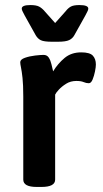

<svg xmlns="http://www.w3.org/2000/svg" viewBox="-20 -737 406 759"><path d="M185 -572Q154 -572 141.5 -578Q129 -584 121 -598L78 -675Q73 -685 69.5 -691.5Q66 -698 66 -703Q66 -717 100 -717Q123 -717 134.5 -711Q146 -705 157 -692L198 -646L239 -692Q249 -705 260 -711Q271 -717 294 -717Q329 -717 329 -703Q329 -698 325.5 -691.5Q322 -685 317 -675L274 -598Q267 -585 253.5 -578.5Q240 -572 209 -572ZM125 2Q72 2 72 -27V-355Q72 -402 69 -429Q66 -456 63 -470Q60 -484 60 -491Q60 -502 78.5 -508.5Q97 -515 119 -517.5Q141 -520 152 -520Q166 -520 173 -509Q180 -498 183.5 -482.5Q187 -467 190 -455Q209 -486 235.5 -508Q262 -530 301 -530Q335 -530 347 -517Q359 -504 359 -482Q359 -472 355.5 -454.5Q352 -437 346 -422.5Q340 -408 331 -408Q321 -408 310.5 -412.5Q300 -417 282 -417Q259 -417 241.5 -406Q224 -395 212.5 -382.5Q201 -370 198 -363V-27Q198 2 144 2Z"/></svg>

Font: Asap SemiBold
Style: Regular
Weight: 600
Designer: Pablo Cosgaya
Foundry: Omnibus-Type
Version: Version 3.001; ttfautohint (v1.8.3)